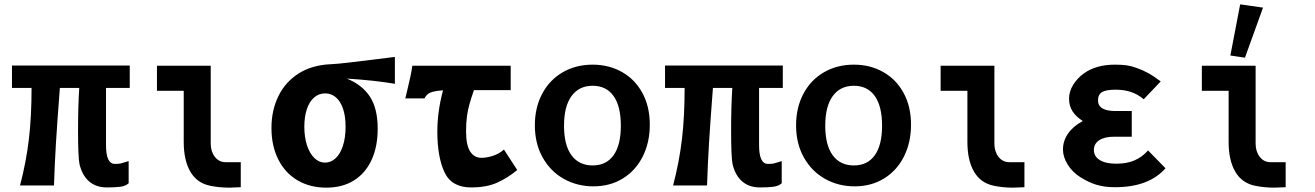

<svg xmlns="http://www.w3.org/2000/svg" viewBox="-20 -852 6040 882"><path d="M345 -99Q342 -113 340.2 -154Q338.5 -195 338.5 -249.5Q338.5 -362 344 -448H255Q243 -293 237 -194Q231 -95 228 0H72Q100.5 -108.5 112.8 -213.2Q125 -318 125 -448H35V-551H576V-448H467V-186Q467 -141.5 477.2 -120.2Q487.5 -99 508 -99Q526 -99 535.2 -101.2Q544.5 -103.5 571 -112V-10Q557 2.5 533.5 5.8Q510 9 471 9Q421 9 389 -19Q357 -47 345 -99Z M824 -200V-435H701V-550H948V-192Q948 -156 967 -131.5Q986 -107 1016 -107H1086V8Q1050 10 1033.5 10Q986 10 944 1Q884.5 -11.5 854.2 -63.8Q824 -116 824 -200Z M1227 -264Q1227 -345 1258.8 -410.2Q1290.5 -475.5 1352 -514.5Q1413.5 -553.5 1499.5 -557Q1526.5 -558 1584.2 -564.8Q1642 -571.5 1697 -578.5Q1764.5 -587.5 1794 -590.5V-467Q1701.5 -483 1573 -491Q1643 -463 1679 -408.5Q1715 -354 1715 -261Q1715 -178.5 1687 -117.5Q1659 -56.5 1606 -23.2Q1553 10 1479 10Q1404.5 10 1347.5 -23.2Q1290.5 -56.5 1258.8 -118.8Q1227 -181 1227 -264ZM1567.5 -270Q1567.5 -318 1555.8 -352.5Q1544 -387 1522.8 -405Q1501.5 -423 1474 -423Q1444.5 -423 1422.8 -404Q1401 -385 1389.5 -350.2Q1378 -315.5 1378 -269.5Q1378 -222 1390.2 -184.5Q1402.5 -147 1424.2 -126Q1446 -105 1473 -105Q1500 -105 1521.5 -124.8Q1543 -144.5 1555.2 -182Q1567.5 -219.5 1567.5 -270Z M1853 -446.5Q1859 -471 1865 -498.8Q1871 -526.5 1874 -550H2326V-438H2157Q2143.5 -398 2136.5 -373.2Q2129.5 -348.5 2125.2 -318.5Q2121 -288.5 2121 -249Q2121 -185 2139.8 -156Q2158.5 -127 2192 -127Q2216 -127 2244.5 -136.2Q2273 -145.5 2295 -165L2356 -71Q2313.5 -35.5 2264.5 -13.2Q2215.5 9 2144 9Q2054 9 2021.5 -61.5Q1989 -132 1989 -248Q1989 -338.5 2015 -437Q1976 -434.5 1957.5 -426.8Q1939 -419 1930 -400H1842Q1844.5 -413.5 1853 -446.5Z M2437 -276.5Q2437 -358 2470.8 -421.5Q2504.5 -485 2565 -520Q2625.5 -555 2702.5 -555Q2777.5 -555 2837.2 -521.2Q2897 -487.5 2931 -425Q2965 -362.5 2965 -279Q2965 -198 2932.8 -133.5Q2900.5 -69 2841.8 -32.5Q2783 4 2706 4Q2631.5 4 2570.2 -30.2Q2509 -64.5 2473 -128.2Q2437 -192 2437 -276.5ZM2832 -274.5Q2832 -364 2798.5 -411Q2765 -458 2702.5 -458Q2640 -458 2605.5 -410.8Q2571 -363.5 2571 -274.5Q2571 -185.5 2605.2 -138.8Q2639.5 -92 2702.5 -92Q2765 -92 2798.5 -138.8Q2832 -185.5 2832 -274.5Z M3345 -99Q3342 -113 3340.2 -154Q3338.5 -195 3338.5 -249.5Q3338.5 -362 3344 -448H3255Q3243 -293 3237 -194Q3231 -95 3228 0H3072Q3100.5 -108.5 3112.8 -213.2Q3125 -318 3125 -448H3035V-551H3576V-448H3467V-186Q3467 -141.5 3477.2 -120.2Q3487.5 -99 3508 -99Q3526 -99 3535.2 -101.2Q3544.5 -103.5 3571 -112V-10Q3557 2.5 3533.5 5.8Q3510 9 3471 9Q3421 9 3389 -19Q3357 -47 3345 -99Z M3637 -276.5Q3637 -358 3670.8 -421.5Q3704.5 -485 3765 -520Q3825.5 -555 3902.5 -555Q3977.5 -555 4037.2 -521.2Q4097 -487.5 4131 -425Q4165 -362.5 4165 -279Q4165 -198 4132.8 -133.5Q4100.5 -69 4041.8 -32.5Q3983 4 3906 4Q3831.5 4 3770.2 -30.2Q3709 -64.5 3673 -128.2Q3637 -192 3637 -276.5ZM4032 -274.5Q4032 -364 3998.5 -411Q3965 -458 3902.5 -458Q3840 -458 3805.5 -410.8Q3771 -363.5 3771 -274.5Q3771 -185.5 3805.2 -138.8Q3839.5 -92 3902.5 -92Q3965 -92 3998.5 -138.8Q4032 -185.5 4032 -274.5Z M4424 -200V-435H4301V-550H4548V-192Q4548 -156 4567 -131.5Q4586 -107 4616 -107H4686V8Q4650 10 4633.5 10Q4586 10 4544 1Q4484.5 -11.5 4454.2 -63.8Q4424 -116 4424 -200Z M4943 -38Q4906.5 -61 4884.8 -96Q4863 -131 4863 -165Q4863 -204.5 4886.2 -238.2Q4909.5 -272 4954 -296Q4922.5 -316.5 4906.8 -341Q4891 -365.5 4891 -399Q4891 -432 4909.8 -462.2Q4928.5 -492.5 4958 -514Q5014 -555 5102 -555Q5133.5 -555 5154.8 -552Q5176 -549 5201 -540Q5229.5 -530 5254.2 -516.5Q5279 -503 5312 -478L5234 -396Q5207.5 -418.5 5176.2 -429.2Q5145 -440 5104 -440Q5060.5 -440 5042.2 -428.8Q5024 -417.5 5024 -391Q5024 -342 5104 -342H5179V-224H5098Q5054 -224 5029.5 -207.8Q5005 -191.5 5005 -163Q5005 -133.5 5032 -116.8Q5059 -100 5108 -100Q5156 -100 5191.2 -115Q5226.5 -130 5254 -161L5334 -79Q5257.5 8 5102 8Q5054 8 5017.5 -3Q4981 -14 4943 -38Z M5624 -200V-435H5501V-550H5748V-192Q5748 -156 5767 -131.5Q5786 -107 5816 -107H5886V8Q5850 10 5833.5 10Q5786 10 5744 1Q5684.5 -11.5 5654.2 -63.8Q5624 -116 5624 -200ZM5782 -817 5699 -587 5632 -597 5677 -832Z"/></svg>

Font: JuliaMono Black
Style: Regular
Weight: 900
Monospace: yes
Designer: cormullion
Foundry: corm
Version: Version 0.054; ttfautohint (v1.8.4)